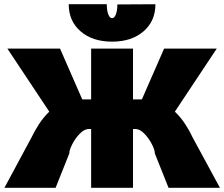

<svg xmlns="http://www.w3.org/2000/svg" viewBox="-20 -888 1060 908"><path d="M1020 0H777L712 -163Q713 -177 698.5 -205.5Q684 -234 662.5 -256Q641 -278 620 -278H609V0H411V-278H400Q379 -278 357.5 -256Q336 -234 321.5 -205.5Q307 -177 308 -163L243 0H1L129 -238Q142 -266 163.5 -299.5Q185 -333 213 -360L15 -658H264L369 -418H411V-658H609V-418H651L756 -658H1005L807 -360Q836 -332 857.5 -298.5Q879 -265 891 -238ZM715 -868 535 -867Q535 -838 528 -820Q521 -802 510 -802Q499 -802 492 -820.5Q485 -839 485 -868H305Q305 -788 361.5 -739.5Q418 -691 510 -691Q602 -691 658.5 -739.5Q715 -788 715 -868Z"/></svg>

Font: Ysabeau Heavy
Style: Regular
Weight: 800
Designer: Christian Thalmann (Catharsis Fonts)
Version: Version 0.003